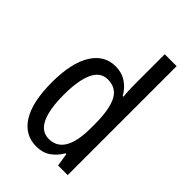

<svg xmlns="http://www.w3.org/2000/svg" viewBox="-229 -848 947 947"><g transform="rotate(45 244.5 -375.0)"><path d="M212 10Q132 10 87.5 -60.5Q43 -131 43 -268Q43 -403 87.5 -475Q132 -547 210 -547Q253 -547 285.5 -525.5Q318 -504 338 -468H343Q341 -487 340 -507.5Q339 -528 339 -543V-760H422V0H355L344 -69H339Q317 -32 286.5 -11Q256 10 212 10ZM230 -60Q339 -60 339 -246V-272Q339 -374 313.5 -424Q288 -474 229 -474Q177 -474 152.5 -420Q128 -366 128 -267Q128 -166 153 -113Q178 -60 230 -60Z"/></g></svg>

Font: Avrile Sans Condensed
Style: Regular
Weight: 400
Width: 3
Designer: Monotype Design Team
Foundry: Monotype Imaging Inc.
Version: Version 2.001;September 10, 2019;FontCreator 11.5.0.2425 64-